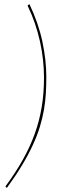

<svg xmlns="http://www.w3.org/2000/svg" viewBox="-20 -772 316 912"><path d="M189 -403Q189 -444.5 184.2 -488.2Q179.5 -532 169.8 -575.5Q160 -619 145.8 -660.8Q131.5 -702.5 113 -741Q112.5 -742 112 -743Q111.5 -744 111.5 -745Q111.5 -747.5 117 -750.5L120 -752Q163 -661.5 181.5 -573.5Q200 -485.5 200 -407Q200 -367 197.8 -328.5Q195.5 -290 188.8 -250.8Q182 -211.5 169.5 -170.2Q157 -129 136.2 -83.8Q115.5 -38.5 85.2 12Q55 62.5 13 120L10.5 118.5Q9.5 118 8 117Q6.5 116 6.5 114.5Q6.5 112.5 9 109Q54.5 47 88.2 -13Q122 -73 144.5 -135Q167 -197 178 -263Q189 -329 189 -403Z"/></svg>

Font: Lato Hairline
Style: Italic
Weight: 250
Italic angle: -7°
Designer: Lukasz Dziedzic
Foundry: Lukasz Dziedzic
Version: Version 1.104; Western+Polish opensource